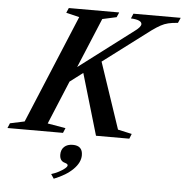

<svg xmlns="http://www.w3.org/2000/svg" viewBox="-129 -825 1125 1171"><g transform="rotate(5 433.0 -239.5)"><path d="M177.5 -49 288 -30 275.5 0H-64.5L-52 -30L36.5 -49L312.5 -712L231.5 -731.5L244.5 -761.5H553L540 -731.5L453.5 -712.5L326.5 -407.5L660.5 -660.5Q694 -685.5 694 -702Q694 -728 627.5 -731.5L640 -761.5H929.5L915.5 -729.5Q880 -727 856.5 -721.2Q833 -715.5 811 -703.5Q789 -691.5 759 -670L472 -453.5L608 -49L693.5 -30L681.5 0H477.5L367 -375L288 -315ZM243.5 283.5 225.5 256.5Q249 249.5 270.8 238Q292.5 226.5 306.8 214.8Q321 203 321 195Q321 186 303 181Q270.5 172.5 270.5 133Q270.5 103 289.5 85.2Q308.5 67.5 342 67.5Q402 67.5 402 126Q402 170.5 360.2 212.2Q318.5 254 243.5 283.5Z"/></g></svg>

Font: Libre Caslon Text SemiBold Italic
Style: Regular
Weight: 600
Italic angle: -22.583°
Designer: Pablo Impallari, Rodrigo Fuenzalida, Katja Schimmel
Foundry: Pablo Impallari, Rodrigo Fuenzalida
Version: Version 2.000